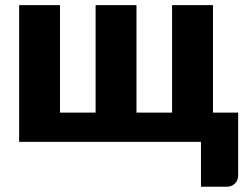

<svg xmlns="http://www.w3.org/2000/svg" viewBox="-20 -538 937 728"><path d="M883 -111V126Q883 146 870.8 158Q858.5 170 839.5 170H742V0H52.5V-518.5H207.5V-111H342.5V-518.5H497.5V-111H632.5V-518.5H787.5V-111Z"/></svg>

Font: Lato 2
Style: Regular
Weight: 900
Designer: Lukasz Dziedzic with Adam Twardoch and Botio Nikoltchev
Foundry: tyPoland Lukasz Dziedzic
Version: Version 2.015; 2015-08-06; http://www.latofonts.com/